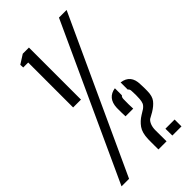

<svg xmlns="http://www.w3.org/2000/svg" viewBox="-294 -870 939 939"><g transform="rotate(-45 176.0 -400.0)"><path d="M57.3 -440.2V-751H23L22 -770.3L69 -800.2H111.6V-440.2ZM-48.1 0 319.1 -800H371.9L4 0ZM207.1 0Q207 -18 206.9 -27.6Q206.9 -37.3 206.9 -46.2Q207 -55.1 207.1 -71.3Q208.4 -114.3 225.3 -138Q242.2 -161.7 267.9 -177.4L293.8 -193.5Q307.3 -203.8 311.4 -214Q315.5 -224.2 316.6 -239.4Q317.6 -252.8 317.6 -266.7Q317.6 -280.6 316.6 -294.2Q316.6 -307.2 308 -313.4V-362.6Q339 -358.4 354.4 -339.6Q369.7 -320.8 370.1 -287.9Q370.5 -280.8 370.7 -273.6Q370.9 -266.3 371.1 -258.1Q371.3 -249.8 370.9 -239.4Q370.5 -205.1 355.8 -186.1Q341.1 -167.2 313.9 -150.8L284 -134.2Q274.5 -126.4 268.7 -111.3Q262.9 -96.2 262.9 -76.7L263.3 0ZM303.3 0 302.9 -47.5H366.5V0ZM207.9 -228.3Q207.4 -243.4 206.9 -258.6Q206.4 -273.8 206.9 -287.9Q208.2 -320.9 223.9 -339.5Q239.7 -358.1 268 -362.2V-313.6Q260.5 -308.1 260.3 -294.8Q259.5 -277.4 260 -259.8Q260.5 -242.3 261 -228.3Z"/></g></svg>

Font: Big Shoulders Stencil Thin
Style: Regular
Weight: 100
Designer: Patric King
Foundry: XO Type Co
Version: Version 2.001